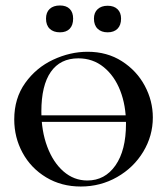

<svg xmlns="http://www.w3.org/2000/svg" viewBox="-20 -669 610 701"><path d="M105 -248H472V-224H105ZM32 -233Q32 -310 72 -366Q112 -422 174 -451Q236 -480 300 -480Q371 -480 425 -445.5Q479 -411 508.5 -356Q538 -301 538 -240Q538 -173 503 -115Q468 -57 407.5 -22.5Q347 12 275 12Q204 12 148.5 -21.5Q93 -55 62.5 -111Q32 -167 32 -233ZM440 -217Q440 -284 419 -338Q398 -392 358.5 -424Q319 -456 266 -456Q200 -456 165.5 -406.5Q131 -357 131 -262Q131 -191 152.5 -133.5Q174 -76 212 -43Q250 -10 299 -10Q363 -10 401.5 -65Q440 -120 440 -217ZM148 -601Q148 -624 161.5 -636.5Q175 -649 199 -649Q222 -649 234.5 -636.5Q247 -624 247 -601Q247 -577 234.5 -564Q222 -551 199 -551Q175 -551 161.5 -564Q148 -577 148 -601ZM323 -601Q323 -623 336.5 -635.5Q350 -648 373 -648Q396 -648 409 -635.5Q422 -623 422 -601Q422 -577 409 -564Q396 -551 373 -551Q350 -551 336.5 -564Q323 -577 323 -601Z"/></svg>

Font: Cormorant Unicase SemiBold
Style: Regular
Weight: 600
Designer: Christian Thalmann (Catharsis Fonts)
Foundry: Catharsis Fonts
Version: Version 4.000